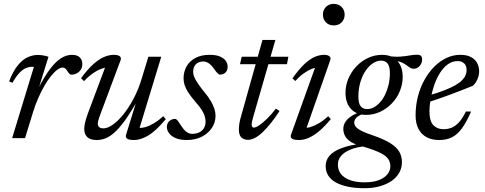

<svg xmlns="http://www.w3.org/2000/svg" viewBox="-20 -728 2554 1012"><path d="M158.5 -375Q156.5 -375.5 154.8 -375.8Q153 -376 151 -376Q133 -376 116 -368.8Q99 -361.5 81.8 -343.2Q64.5 -325 45.5 -291.5L28 -299Q49 -353 73.5 -383.2Q98 -413.5 125.2 -426Q152.5 -438.5 179.5 -438.5Q189.5 -438.5 198.8 -437.2Q208 -436 217.2 -434Q226.5 -432 235.5 -429L183 -259.5H180.5Q212.5 -322 241.8 -361.5Q271 -401 300 -420Q329 -439 359 -439Q387.5 -439 400.8 -425.2Q414 -411.5 414 -390Q414 -374 406 -361.2Q398 -348.5 384.8 -341.5Q371.5 -334.5 356 -334.5Q351.5 -334.5 347 -338.2Q342.5 -342 336 -352Q330 -362 324 -367Q318 -372 310 -372Q297.5 -372 281.8 -360.2Q266 -348.5 248.8 -327.2Q231.5 -306 214.5 -276.5Q197.5 -247 181.8 -211.5Q166 -176 154 -136.5L112 0H44Z M644.5 -18 699 -194H702.5Q665.5 -130 635.8 -89.5Q606 -49 581 -27.5Q556 -6 534 2Q512 10 490 10Q455 10 439.5 -5.8Q424 -21.5 424 -48Q424 -64 429.2 -85.2Q434.5 -106.5 444.5 -133.5L542 -393.5L555 -373Q538 -374 515.8 -366Q493.5 -358 469.8 -341.5Q446 -325 423 -300.5L407 -315.5Q442 -363 472 -389.8Q502 -416.5 528.8 -427.8Q555.5 -439 579.5 -439Q601 -439 610.8 -431.8Q620.5 -424.5 615.5 -410.5L503.5 -111Q500 -100.5 497.8 -91.5Q495.5 -82.5 495.5 -75.5Q495.5 -64 502.8 -57.8Q510 -51.5 526 -51.5Q547 -51.5 574.2 -70.5Q601.5 -89.5 629.5 -124Q657.5 -158.5 682.5 -205Q707.5 -251.5 724.5 -306L762 -429H830L711.5 -40L712 -54.5Q728 -52.5 749.2 -59Q770.5 -65.5 794.2 -80Q818 -94.5 840.5 -115.5L854 -100Q800.5 -36.5 760.5 -13.2Q720.5 10 687 10Q659.5 10 650 3Q640.5 -4 644.5 -18Z M904 -101.5Q910.5 -100 917 -91.5Q923.5 -83 937.5 -61.5Q952 -39.5 965.5 -31Q979 -22.5 993 -22.5Q1013.5 -22.5 1029.5 -30Q1045.5 -37.5 1054.5 -52Q1063.5 -66.5 1063.5 -87Q1063.5 -101.5 1058.8 -116.8Q1054 -132 1041.8 -150.8Q1029.5 -169.5 1006.5 -195.5Q984 -222 971 -242.5Q958 -263 952.8 -280.8Q947.5 -298.5 947.5 -315Q947.5 -349.5 963.2 -377.8Q979 -406 1009.8 -422.5Q1040.5 -439 1085 -439Q1118.5 -439 1139.2 -430.2Q1160 -421.5 1170 -407.2Q1180 -393 1180 -375Q1180 -363.5 1175 -354.2Q1170 -345 1160.5 -339.8Q1151 -334.5 1138.5 -334.5Q1134 -335.5 1127 -341.8Q1120 -348 1107 -366.5Q1094 -385.5 1079.8 -394.8Q1065.5 -404 1052.5 -404Q1027 -404 1012.5 -389.5Q998 -375 998 -348.5Q998 -337 1003.5 -323Q1009 -309 1021.8 -290Q1034.5 -271 1056 -244Q1078 -218 1091 -195.8Q1104 -173.5 1110 -154.5Q1116 -135.5 1116 -118.5Q1116 -82 1096.2 -53Q1076.5 -24 1042.8 -7Q1009 10 966 10Q929.5 10 906 0Q882.5 -10 871 -26Q859.5 -42 859.5 -59.5Q859.5 -71 865 -80.8Q870.5 -90.5 880.8 -96Q891 -101.5 904 -101.5Z M1245 -389.5 1254 -429H1500L1492.5 -389.5ZM1313 -106Q1311 -98.5 1309.5 -92Q1308 -85.5 1307.2 -80.5Q1306.5 -75.5 1306.5 -71.5Q1306.5 -63.5 1309.5 -59.5Q1312.5 -55.5 1318 -55.5Q1328.5 -55.5 1347 -68Q1365.5 -80.5 1388.2 -102.8Q1411 -125 1434 -155.5L1453.5 -143Q1431 -108.5 1409 -80.8Q1387 -53 1366 -32.8Q1345 -12.5 1325 -1.8Q1305 9 1287 9Q1265.5 9 1252.2 -3.5Q1239 -16 1239 -46.5Q1239 -60 1241.8 -77.8Q1244.5 -95.5 1251.5 -118.5L1363.5 -517.5H1431.5Z M1514 -18.5 1645 -383.5 1659.5 -372.5Q1643.5 -373 1622.8 -364.8Q1602 -356.5 1579.5 -340.2Q1557 -324 1536.5 -301L1521.5 -315Q1556.5 -364.5 1585.5 -391.2Q1614.5 -418 1639.8 -428.5Q1665 -439 1687.5 -439Q1707 -439 1716.2 -431.5Q1725.5 -424 1720.5 -410.5L1589.5 -36L1581 -55Q1597.5 -52.5 1618.5 -59Q1639.5 -65.5 1663.2 -79.8Q1687 -94 1710 -115.5L1723.5 -100Q1688.5 -58 1658.8 -34Q1629 -10 1604 0Q1579 10 1556.5 10Q1528.5 10 1518.8 2.8Q1509 -4.5 1514 -18.5ZM1682 -651Q1682 -667 1689.2 -679.8Q1696.5 -692.5 1709.2 -700Q1722 -707.5 1739 -707.5Q1765 -707.5 1780.8 -691.2Q1796.5 -675 1796.5 -651Q1796.5 -634.5 1789.2 -621.8Q1782 -609 1769.2 -601.5Q1756.5 -594 1739 -594Q1713.5 -594 1697.8 -610.2Q1682 -626.5 1682 -651Z M2161 -365.5Q2150.5 -365.5 2142.8 -370.2Q2135 -375 2126.5 -381.5Q2118 -388 2106.5 -394.5Q2095 -401 2077.5 -405.5Q2060 -410 2033.5 -410L2022 -433Q2061.5 -427.5 2089 -429.5Q2116.5 -431.5 2137.8 -435.5Q2159 -439.5 2179.5 -439.5Q2192.5 -439.5 2198.8 -433.5Q2205 -427.5 2205 -415.5Q2205 -404 2201.2 -395Q2197.5 -386 2191.2 -379.5Q2185 -373 2177.2 -369.2Q2169.5 -365.5 2161 -365.5ZM1915 -153Q1932.5 -153 1949.8 -162Q1967 -171 1982.5 -188Q1998 -205 2009.5 -228.5Q2021 -252 2028 -280.8Q2035 -309.5 2035 -343Q2035 -378 2022.8 -393.2Q2010.5 -408.5 1989 -408.5Q1971.5 -408.5 1954.2 -399.5Q1937 -390.5 1921.5 -373.5Q1906 -356.5 1894.2 -333Q1882.5 -309.5 1875.8 -280.8Q1869 -252 1869 -218.5Q1869 -183.5 1881 -168.2Q1893 -153 1915 -153ZM1994.5 -439Q2029 -439 2053 -424.5Q2077 -410 2089.8 -384.2Q2102.5 -358.5 2102.5 -323.5Q2102.5 -283.5 2087.2 -247Q2072 -210.5 2045 -182.5Q2018 -154.5 1983.2 -138.5Q1948.5 -122.5 1909.5 -122.5Q1875 -122.5 1851 -136.8Q1827 -151 1814 -177Q1801 -203 1801 -237.5Q1801 -278 1816.5 -314.2Q1832 -350.5 1859 -378.8Q1886 -407 1920.8 -423Q1955.5 -439 1994.5 -439ZM1901 264Q1853 264 1815 256.2Q1777 248.5 1750.5 233.8Q1724 219 1710.2 197.2Q1696.5 175.5 1696.5 147.5Q1696.5 115.5 1717.5 92Q1738.5 68.5 1780.2 52.8Q1822 37 1884 29.5H1926.5V41.5Q1889 43 1858.2 50.5Q1827.5 58 1805.8 70.8Q1784 83.5 1772.5 100.8Q1761 118 1761 139.5Q1761 168 1776.8 188.8Q1792.5 209.5 1824 221.2Q1855.5 233 1901.5 233Q1948.5 233 1978.5 220.8Q2008.5 208.5 2023 189.2Q2037.5 170 2037.5 148.5Q2037.5 128 2027.8 112.5Q2018 97 1997.8 85Q1977.5 73 1947.2 62Q1917 51 1877 39.5Q1841 29.5 1822.2 15Q1803.5 0.5 1796.5 -15.8Q1789.5 -32 1789.5 -48.5Q1789.5 -69 1801.2 -86.5Q1813 -104 1835.5 -118Q1858 -132 1889.5 -141L1911 -130.5Q1879.5 -125.5 1863.2 -112Q1847 -98.5 1847 -82.5Q1847 -74.5 1850.8 -66.8Q1854.5 -59 1864.5 -51Q1874.5 -43 1893.8 -34.2Q1913 -25.5 1944 -15Q2004 5.5 2037.8 27Q2071.5 48.5 2085 72.5Q2098.5 96.5 2098.5 127Q2098.5 156.5 2084.8 181.5Q2071 206.5 2045.2 224.8Q2019.5 243 1983 253.5Q1946.5 264 1901 264Z M2392.5 -406Q2363 -406 2339.2 -388.2Q2315.5 -370.5 2297.5 -341.2Q2279.5 -312 2267.8 -276.8Q2256 -241.5 2249.8 -206Q2243.5 -170.5 2243.5 -141.5Q2243.5 -90 2264 -68.5Q2284.5 -47 2317.5 -47Q2340.5 -47 2360.5 -55Q2380.5 -63 2399 -83.2Q2417.5 -103.5 2435.5 -140H2463Q2438 -82.5 2413.5 -49.8Q2389 -17 2360.5 -3.5Q2332 10 2294.5 10Q2256.5 10 2228.8 -4.8Q2201 -19.5 2185.8 -48.5Q2170.5 -77.5 2170.5 -120Q2170.5 -172.5 2183 -220.5Q2195.5 -268.5 2217.8 -308Q2240 -347.5 2269.5 -377Q2299 -406.5 2334 -422.8Q2369 -439 2406 -439Q2441 -439 2463 -427Q2485 -415 2495.2 -395.2Q2505.5 -375.5 2505.5 -352.5Q2505.5 -331 2496.2 -309.8Q2487 -288.5 2472.5 -276Q2444 -264.5 2415 -253Q2386 -241.5 2356.2 -230.5Q2326.5 -219.5 2296.8 -209.2Q2267 -199 2237 -189L2238.5 -224.5Q2287 -238 2321.8 -251.8Q2356.5 -265.5 2379.5 -278.5Q2402.5 -291.5 2415.5 -305Q2428.5 -318.5 2434 -332Q2439.5 -345.5 2439.5 -359.5Q2439.5 -373.5 2434 -383.8Q2428.5 -394 2418.2 -400Q2408 -406 2392.5 -406Z"/></svg>

Font: Newsreader 20pt
Style: Italic
Weight: 400
Italic angle: -17°
Version: Version 1.003